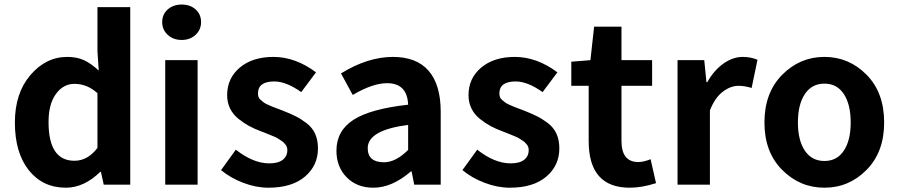

<svg xmlns="http://www.w3.org/2000/svg" viewBox="-20 -830 4038 863"><path d="M276.4 13.7Q171.9 13.7 109.4 -64.9Q46.9 -143.6 46.9 -279.3Q46.9 -411.1 116.7 -492.7Q186.5 -574.2 282.2 -574.2Q326.2 -574.2 358.4 -559.1Q390.6 -543.9 423.8 -512.7L418 -600.6V-797.9H565.4V0H446.3L433.6 -57.6H430.7Q357.4 13.7 276.4 13.7ZM314.5 -107.4Q374 -107.4 418 -165V-411.1Q372.1 -453.1 314.5 -453.1Q264.6 -453.1 231.4 -407.7Q198.2 -362.3 198.2 -281.2Q198.2 -107.4 314.5 -107.4Z M722.7 0V-559.6H868.2V0ZM796.9 -650.4Q758.8 -650.4 733.9 -673.3Q709 -696.3 709 -730.5Q709 -765.6 733.9 -787.6Q758.8 -809.6 796.9 -809.6Q835 -809.6 859.4 -787.6Q883.8 -765.6 883.8 -730.5Q883.8 -696.3 858.9 -673.3Q834 -650.4 796.9 -650.4Z M1186.5 13.7Q1130.9 13.7 1073.2 -8.3Q1015.6 -30.3 973.6 -65.4L1040 -157.2Q1118.2 -95.7 1190.4 -95.7Q1230.5 -95.7 1251 -111.8Q1271.5 -127.9 1271.5 -155.3Q1271.5 -162.1 1269.5 -168.5Q1267.6 -174.8 1263.2 -180.2Q1258.8 -185.5 1254.4 -189.9Q1250 -194.3 1241.2 -199.7Q1232.4 -205.1 1227.5 -208.5Q1222.7 -211.9 1210.4 -216.8Q1198.2 -221.7 1192.9 -224.1Q1187.5 -226.6 1173.3 -231.9Q1159.2 -237.3 1154.3 -239.3Q1123 -251 1099.6 -263.7Q1076.2 -276.4 1051.8 -295.9Q1027.3 -315.4 1014.2 -342.3Q1001 -369.1 1001 -402.3Q1001 -478.5 1058.1 -526.4Q1115.2 -574.2 1209 -574.2Q1307.6 -574.2 1400.4 -504.9L1334 -416Q1266.6 -463.9 1212.9 -463.9Q1139.6 -463.9 1139.6 -410.2Q1139.6 -401.4 1142.1 -394Q1144.5 -386.7 1152.3 -380.4Q1160.2 -374 1165.5 -369.6Q1170.9 -365.2 1184.1 -359.4Q1197.3 -353.5 1204.1 -350.6Q1210.9 -347.7 1228.5 -341.3Q1246.1 -335 1252.9 -332Q1287.1 -318.4 1309.6 -307.1Q1332 -295.9 1357.9 -276.4Q1383.8 -256.8 1396.5 -228.5Q1409.2 -200.2 1409.2 -163.1Q1409.2 -85.9 1350.6 -36.1Q1292 13.7 1186.5 13.7Z M1658.2 13.7Q1584 13.7 1538.1 -33.2Q1492.2 -80.1 1492.2 -152.3Q1492.2 -242.2 1568.8 -291.5Q1645.5 -340.8 1814.5 -359.4Q1810.5 -456.1 1719.7 -456.1Q1655.3 -456.1 1565.4 -403.3L1512.7 -500Q1632.8 -574.2 1746.1 -574.2Q1852.5 -574.2 1906.7 -511.7Q1960.9 -449.2 1960.9 -327.1V0H1841.8L1830.1 -59.6H1827.1Q1742.2 13.7 1658.2 13.7ZM1706.1 -100.6Q1758.8 -100.6 1814.5 -156.2V-268.6Q1632.8 -245.1 1632.8 -164.1Q1632.8 -100.6 1706.1 -100.6Z M2271.5 13.7Q2215.8 13.7 2158.2 -8.3Q2100.6 -30.3 2058.6 -65.4L2125 -157.2Q2203.1 -95.7 2275.4 -95.7Q2315.4 -95.7 2335.9 -111.8Q2356.4 -127.9 2356.4 -155.3Q2356.4 -162.1 2354.5 -168.5Q2352.5 -174.8 2348.1 -180.2Q2343.8 -185.5 2339.4 -189.9Q2335 -194.3 2326.2 -199.7Q2317.4 -205.1 2312.5 -208.5Q2307.6 -211.9 2295.4 -216.8Q2283.2 -221.7 2277.8 -224.1Q2272.5 -226.6 2258.3 -231.9Q2244.1 -237.3 2239.3 -239.3Q2208 -251 2184.6 -263.7Q2161.1 -276.4 2136.7 -295.9Q2112.3 -315.4 2099.1 -342.3Q2085.9 -369.1 2085.9 -402.3Q2085.9 -478.5 2143.1 -526.4Q2200.2 -574.2 2293.9 -574.2Q2392.6 -574.2 2485.4 -504.9L2418.9 -416Q2351.6 -463.9 2297.9 -463.9Q2224.6 -463.9 2224.6 -410.2Q2224.6 -401.4 2227.1 -394Q2229.5 -386.7 2237.3 -380.4Q2245.1 -374 2250.5 -369.6Q2255.9 -365.2 2269 -359.4Q2282.2 -353.5 2289.1 -350.6Q2295.9 -347.7 2313.5 -341.3Q2331.1 -335 2337.9 -332Q2372.1 -318.4 2394.5 -307.1Q2417 -295.9 2442.9 -276.4Q2468.8 -256.8 2481.4 -228.5Q2494.1 -200.2 2494.1 -163.1Q2494.1 -85.9 2435.5 -36.1Q2377 13.7 2271.5 13.7Z M2810.5 13.7Q2626 13.7 2626 -196.3V-444.3H2547.9V-552.7L2633.8 -559.6L2650.4 -710H2773.4V-559.6H2911.1V-444.3H2773.4V-196.3Q2773.4 -101.6 2849.6 -101.6Q2872.1 -101.6 2904.3 -114.3L2928.7 -6.8Q2865.2 13.7 2810.5 13.7Z M3025.4 0V-559.6H3145.5L3155.3 -460.9H3159.2Q3189.5 -514.6 3231.9 -544.4Q3274.4 -574.2 3318.4 -574.2Q3353.5 -574.2 3384.8 -561.5L3358.4 -434.6Q3327.1 -444.3 3299.8 -444.3Q3263.7 -444.3 3228.5 -417.5Q3193.4 -390.6 3170.9 -334V0Z M3416 -279.3Q3416 -413.1 3495.6 -493.7Q3575.2 -574.2 3685.5 -574.2Q3795.9 -574.2 3875 -494.1Q3954.1 -414.1 3954.1 -279.3Q3954.1 -146.5 3875 -66.4Q3795.9 13.7 3685.5 13.7Q3575.2 13.7 3495.6 -66.4Q3416 -146.5 3416 -279.3ZM3803.7 -279.3Q3803.7 -360.4 3772.9 -407.2Q3742.2 -454.1 3685.5 -454.1Q3628.9 -454.1 3597.7 -407.2Q3566.4 -360.4 3566.4 -279.3Q3566.4 -199.2 3597.7 -152.8Q3628.9 -106.4 3685.5 -106.4Q3742.2 -106.4 3772.9 -152.8Q3803.7 -199.2 3803.7 -279.3Z"/></svg>

Font: Gen Shin Gothic Bold
Style: Bold
Weight: 700
Designer: [Source Han Sans]
Ryoko NISHIZUKA  (kana & ideographs); Paul D. Hunt (Latin, Greek & Cyrillic); Wenlong ZHANG  (bopomofo
Version: Version 1.002.20150607